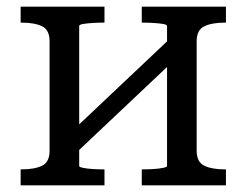

<svg xmlns="http://www.w3.org/2000/svg" viewBox="-20 -557 740 577"><path d="M129 -104V-433Q129 -467 106.5 -478Q84 -489 45 -489H42V-537H294V-489H290Q276 -489 259 -488Q242 -487 230 -485Q218 -483 218 -479V-58Q218 -55 230 -52.5Q242 -50 259 -49Q276 -48 290 -48H294V0H42V-48H45Q84 -48 106.5 -59Q129 -70 129 -104ZM482 -58V-479Q482 -483 470 -485Q458 -487 441 -488Q424 -489 410 -489H406V-537H659V-489H656Q617 -489 594 -478Q571 -467 571 -433V-104Q571 -70 594 -59Q617 -48 656 -48H659V0H406V-48H410Q424 -48 441 -49Q458 -50 470 -52.5Q482 -55 482 -58ZM207 -96 169 -137 493 -443 531 -402Z"/></svg>

Font: Roboto Serif
Style: Regular
Weight: 400
Designer: Greg Gazdowicz
Foundry: Commercial Type
Version: Version 1.008